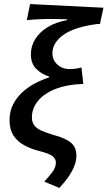

<svg xmlns="http://www.w3.org/2000/svg" viewBox="-20 -738 529 945"><path d="M272 187 198 156Q218 134 236.5 110.5Q255 87 255 62Q255 44 239 31Q223 18 176 6Q135 -4 101 -22Q67 -40 47 -70Q27 -100 27 -146Q27 -189 44 -223Q61 -257 89 -283Q117 -309 152 -327.5Q187 -346 222 -357V-361Q184 -373 158 -399.5Q132 -426 132 -470Q132 -512 154 -546.5Q176 -581 215.5 -605Q255 -629 310 -639V-643Q285 -644 249 -644.5Q213 -645 176.5 -643.5Q140 -642 112 -639L128 -718L489 -700L472 -620H461Q348 -606 293 -567Q238 -528 238 -475Q238 -452 250 -434.5Q262 -417 280.5 -407.5Q299 -398 323 -398Q353 -398 381 -406L390 -325Q307 -322 250.5 -299Q194 -276 165.5 -239.5Q137 -203 137 -161Q137 -136 149 -120.5Q161 -105 185 -94.5Q209 -84 243 -74Q303 -58 329.5 -35.5Q356 -13 356 28Q356 55 344 83.5Q332 112 312.5 138.5Q293 165 272 187Z"/></svg>

Font: Source Sans 3 SemiBold
Style: Italic
Weight: 600
Italic angle: -11°
Designer: Paul D. Hunt
Foundry: Adobe
Version: Version 3.046;hotconv 1.0.118;makeotfexe 2.5.65603